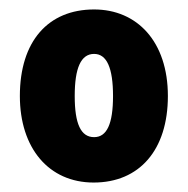

<svg xmlns="http://www.w3.org/2000/svg" viewBox="-20 -742 397 406"><path d="M335 -539C335 -654 270 -722 179 -722C82 -722 22 -655 22 -539C22 -429 83 -356 178 -356C275 -356 335 -425 335 -539ZM138 -539C138 -598 151 -628 179 -628C206 -628 219 -598 219 -539C219 -480 206 -452 179 -452C151 -452 138 -480 138 -539Z"/></svg>

Font: Noto Sans Sinhala Condensed Black
Style: Regular
Weight: 900
Width: 3
Designer: Jelle Bosma - Monotype Design Team
Foundry: Monotype Imaging Inc.
Version: Version 2.006